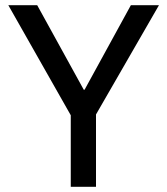

<svg xmlns="http://www.w3.org/2000/svg" viewBox="-20 -718 643 738"><path d="M252 0V-275L12 -698H123L302 -373H305L483 -698H591L349 -278V0Z"/></svg>

Font: IBM Plex Sans Text
Style: Regular
Weight: 450
Designer: Mike Abbink, Paul van der Laan, Pieter van Rosmalen
Foundry: Bold Monday
Version: Version 3.005